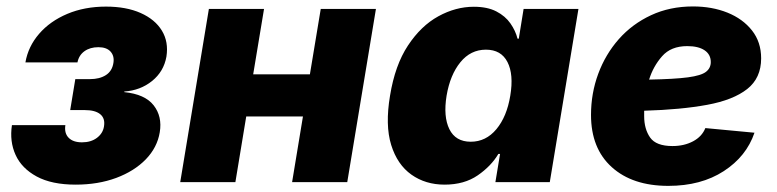

<svg xmlns="http://www.w3.org/2000/svg" viewBox="-20 -574 2449 605"><path d="M218.3 7.8Q143.1 7.8 95.7 -17.8Q48.3 -43.5 29.1 -85.9Q9.8 -128.4 17.6 -179.7H186Q182.1 -154.3 196.3 -139.9Q210.4 -125.5 238.3 -125.5Q266.6 -125.5 285.4 -139.6Q304.2 -153.8 307.6 -175.3Q312 -200.7 296.1 -213.9Q280.3 -227.1 247.6 -227.1H201.2L217.3 -324.7H263.7Q293.9 -324.7 313.7 -337.4Q333.5 -350.1 337.4 -376Q340.8 -397.5 328.4 -411.4Q315.9 -425.3 290 -425.3Q263.7 -425.3 246.1 -412.6Q228.5 -399.9 224.1 -377.4H60.1Q68.8 -427.7 103.3 -467.5Q137.7 -507.3 192.1 -530.3Q246.6 -553.2 314 -553.2Q377.9 -553.2 423.3 -533Q468.8 -512.7 490.2 -477.3Q511.7 -441.9 504.4 -395.5Q496.1 -348.6 459.2 -318.8Q422.4 -289.1 371.6 -285.6V-283.7Q436.5 -277.3 464.1 -242.2Q491.7 -207 483.4 -157.2Q475.6 -109.4 439.5 -72Q403.3 -34.7 346.2 -13.4Q289.1 7.8 218.3 7.8Z M812 -545.9 777.8 -339.8H956.5L990.7 -545.9H1164.6L1074.2 0H900.4L934.6 -207H755.9L721.7 0H547.9L638.2 -545.9Z M1380.9 7.8Q1320.8 7.8 1276.4 -23.7Q1231.9 -55.2 1212.6 -117.4Q1193.4 -179.7 1209 -272.5Q1224.6 -368.7 1265.6 -430.7Q1306.6 -492.7 1361.3 -522.7Q1416 -552.7 1473.1 -552.7Q1515.6 -552.7 1543.9 -538.1Q1572.3 -523.4 1588.4 -500.2Q1604.5 -477.1 1610.8 -452.1H1614.7L1629.9 -545.9H1802.7L1712.4 0H1541L1555.7 -88.9H1550.3Q1527.8 -50.8 1485.4 -21.5Q1442.9 7.8 1380.9 7.8ZM1463.4 -127.4Q1511.2 -127.4 1544.2 -167Q1577.1 -206.5 1587.9 -272.5Q1599.1 -339.4 1579.1 -378.4Q1559.1 -417.5 1511.2 -417.5Q1462.9 -417.5 1430.7 -377.9Q1398.4 -338.4 1387.2 -272.5Q1376.5 -206.5 1396 -167Q1415.5 -127.4 1463.4 -127.4Z M2085.9 11.7Q1973.1 11.7 1907.7 -47.4Q1842.3 -106.4 1842.3 -211.9Q1842.3 -279.8 1865 -341.3Q1887.7 -402.8 1929.9 -450.7Q1972.2 -498.5 2031.5 -526.1Q2090.8 -553.7 2163.6 -553.7Q2223.6 -553.7 2272.2 -534.2Q2320.8 -514.6 2349.6 -478Q2378.4 -441.4 2378.4 -390.1Q2378.4 -328.1 2334.5 -293.5Q2290.5 -258.8 2208.3 -243.7Q2126 -228.5 2009.8 -225.1Q2009.8 -216.3 2009.8 -208Q2009.8 -167.5 2028.6 -140.6Q2047.4 -113.8 2099.1 -113.8Q2135.7 -113.8 2163.8 -128.7Q2191.9 -143.6 2202.6 -170.4L2357.4 -155.8Q2332 -81.1 2260.5 -34.7Q2189 11.7 2085.9 11.7ZM2025.4 -323.2Q2106 -324.7 2147.7 -330.3Q2189.5 -335.9 2204.6 -347.7Q2219.7 -359.4 2219.7 -378.4Q2219.7 -402.3 2200.2 -415.5Q2180.7 -428.7 2145.5 -428.7Q2094.2 -428.7 2066.2 -396.7Q2038.1 -364.7 2025.4 -323.2Z"/></svg>

Font: Inter Extra Bold
Style: Italic
Weight: 800
Italic angle: -9.39999°
Designer: Rasmus Andersson
Foundry: rsms
Version: Version 4.000;git-3c8e0fc